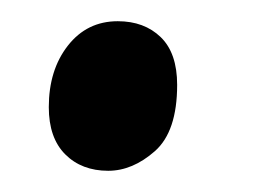

<svg xmlns="http://www.w3.org/2000/svg" viewBox="-20 -153 263 181"><path d="M82 8Q57 8 41.5 -7.5Q26 -23 26 -52Q26 -87 44 -110Q62 -133 91 -133Q116 -133 131.5 -118Q147 -103 147 -73Q147 -29 126 -10.5Q105 8 82 8Z"/></svg>

Font: Noto Serif ExtraCondensed Medium
Style: Italic
Weight: 500
Width: 2
Italic angle: -12°
Designer: Monotype Design Team
Foundry: Monotype Imaging Inc.
Version: Version 2.013; ttfautohint (v1.8.4.7-5d5b)